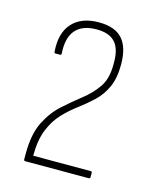

<svg xmlns="http://www.w3.org/2000/svg" viewBox="-74 -827 417 520"><g transform="rotate(15 135.0 -567.5)"><path d="M45 -360Q41 -360 41 -364V-380Q41 -435 58 -469Q75 -503 100 -525.5Q125 -548 150 -567.5Q175 -587 191.5 -611Q208 -635 208 -674V-682Q208 -719 191.5 -737Q175 -755 140 -755Q100 -755 81 -733Q62 -711 65 -667Q65 -663 61 -663H49Q45 -663 45 -667Q41 -719 66.5 -747Q92 -775 141 -775Q186 -775 207 -751.5Q228 -728 228 -680Q228 -642 216.5 -616.5Q205 -591 186 -573Q167 -555 145.5 -539Q124 -523 105 -503Q86 -483 74 -453.5Q62 -424 62 -380H223Q227 -380 227 -376V-364Q227 -360 223 -360Z"/></g></svg>

Font: Sofia Sans Condensed Thin
Style: Regular
Weight: 250
Version: Version 4.100